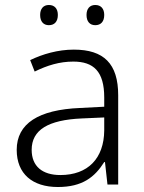

<svg xmlns="http://www.w3.org/2000/svg" viewBox="-20 -740 576 770"><path d="M141 -680C141 -654 154 -639 176 -639C199 -639 212 -654 212 -680C212 -705 199 -720 176 -720C154 -720 141 -705 141 -680ZM327 -680C327 -654 340 -639 362 -639C385 -639 398 -654 398 -680C398 -705 385 -720 362 -720C340 -720 327 -705 327 -680ZM276 -541C212 -541 151 -523 101 -499L119 -453C170 -478 219 -493 274 -493C355 -493 398 -454 398 -349V-312L301 -307C135 -300 47 -245 47 -139C47 -43 110 10 212 10C311 10 360 -30 398 -90H401L411 0H454V-358C454 -485 396 -541 276 -541ZM308 -265 398 -269V-217C397 -105 333 -38 222 -38C150 -38 107 -73 107 -139C107 -219 173 -259 308 -265Z"/></svg>

Font: Noto Sans Meetei Mayek Light
Style: Regular
Weight: 300
Designer: Monotype Design Team and Neelakash Kshetrimayum
Foundry: Monotype Imaging Inc.
Version: Version 2.002